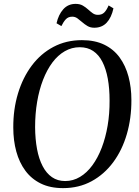

<svg xmlns="http://www.w3.org/2000/svg" viewBox="-20 -959 716 990"><path d="M305 11Q238.5 11 190.2 -12.8Q142 -36.5 110.8 -78.8Q79.5 -121 64 -177.8Q48.5 -234.5 48.5 -301Q48 -395.5 72.8 -477.2Q97.5 -559 143.8 -620.8Q190 -682.5 255.5 -717.2Q321 -752 402.5 -752Q469.5 -752 517.8 -728.5Q566 -705 596.8 -662.8Q627.5 -620.5 642.5 -564.5Q657.5 -508.5 657.5 -443.5Q658 -350 634 -267.5Q610 -185 563.8 -122.5Q517.5 -60 452.2 -24.5Q387 11 305 11ZM316 -25.5Q357 -25.5 392.5 -46.8Q428 -68 456.2 -106.5Q484.5 -145 504.5 -197.2Q524.5 -249.5 535 -311.2Q545.5 -373 545 -441Q545 -503 535.8 -553.5Q526.5 -604 508 -640.2Q489.5 -676.5 460.5 -696Q431.5 -715.5 391 -715.5Q350 -715.5 314.2 -695Q278.5 -674.5 250.2 -636.8Q222 -599 202 -547.5Q182 -496 171.5 -434Q161 -372 161 -303Q161.5 -241 171 -190.2Q180.5 -139.5 199.8 -102.5Q219 -65.5 248 -45.5Q277 -25.5 316 -25.5ZM466 -816Q446 -816 431.2 -824.8Q416.5 -833.5 404 -844.5Q391.5 -855.5 379.5 -864.2Q367.5 -873 352.5 -873Q331.5 -873 319 -859.2Q306.5 -845.5 296.5 -824.5L271.5 -839Q281.5 -883.5 306.2 -911.2Q331 -939 370 -939Q392 -939 407 -930.2Q422 -921.5 434 -910.5Q446 -899.5 457.8 -891Q469.5 -882.5 484 -882.5Q504.5 -882 517 -894Q529.5 -906 540 -931L565 -916Q554.5 -868 530 -842Q505.5 -816 466 -816Z"/></svg>

Font: Merriweather 96pt
Style: Italic
Weight: 400
Italic angle: -7.8°
Version: Version 2.101